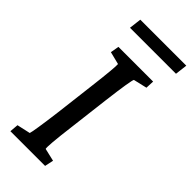

<svg xmlns="http://www.w3.org/2000/svg" viewBox="-271 -920 974 974"><g transform="rotate(45 215.5 -433.0)"><path d="M35 0H284L294 -47L225 -63C222 -73 226 -127 240 -237L266 -452C280 -565 289 -618 294 -627L367 -644L369 -690H120L112 -644L180 -627C182 -618 177 -557 164 -452L138 -237C125 -135 115 -74 111 -63L39 -47ZM93 -800H423L431 -866H101Z"/></g></svg>

Font: TPK Tissa Web Medium
Style: Italic
Weight: 500
Italic angle: -7°
Designer: Jacques Le Bailly, Suppakit Chalermlarp | Katatrad Co.,Ltd.
Foundry: Jacques Le Bailly, Cadson Demak Co.,Ltd.
Version: Version 5.000;Glyphs 3.1.2 (3151)